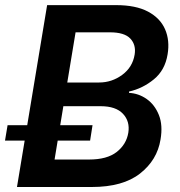

<svg xmlns="http://www.w3.org/2000/svg" viewBox="-42 -748 719 768"><path d="M25.9 0 146.5 -727.5H422.4Q501 -727.5 549.8 -701.7Q598.6 -675.8 618.2 -631.1Q637.7 -586.4 628.4 -530.8Q618.2 -467.3 573.5 -430.7Q528.8 -394 474.1 -381.8V-376.5Q512.7 -374.5 544.9 -351.8Q577.1 -329.1 593.5 -288.1Q609.9 -247.1 600.1 -189.9Q586.9 -107.9 518.3 -54Q449.7 0 324.7 0ZM176.3 -109.9H314.5Q386.2 -109.9 424.8 -140.1Q463.4 -170.4 471.2 -216.8Q478.5 -262.2 450 -292.7Q421.4 -323.2 360.8 -323.2H211.4ZM227.1 -418H354.5Q405.3 -418 446.8 -448.5Q488.3 -479 496.6 -529.8Q502.9 -568.8 479.2 -593.8Q455.6 -618.7 397.9 -618.7H260.3ZM-22 -185.5 -11.7 -247.1H328.1L318.4 -185.5Z"/></svg>

Font: Inter Semi Bold
Style: Italic
Weight: 600
Italic angle: -9.39999°
Designer: Rasmus Andersson
Foundry: rsms
Version: Version 4.000;git-3c8e0fc